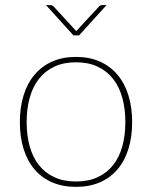

<svg xmlns="http://www.w3.org/2000/svg" viewBox="-20 -723 594 749"><path d="M276.5 -501Q329 -501 369.8 -482.8Q410.5 -464.5 438.5 -431.2Q466.5 -398 481 -351Q495.5 -304 495.5 -246.5Q495.5 -189 481 -142.2Q466.5 -95.5 438.5 -62.5Q410.5 -29.5 369.8 -11.8Q329 6 276.5 6Q224 6 183.2 -11.8Q142.5 -29.5 114.5 -62.5Q86.5 -95.5 72 -142.2Q57.5 -189 57.5 -246.5Q57.5 -304 72 -351Q86.5 -398 114.5 -431.2Q142.5 -464.5 183.2 -482.8Q224 -501 276.5 -501ZM276.5 -15Q324.5 -15 360.5 -31.5Q396.5 -48 420.8 -78.5Q445 -109 457 -151.5Q469 -194 469 -246.5Q469 -299 457 -342Q445 -385 420.8 -415.8Q396.5 -446.5 360.5 -463.2Q324.5 -480 276.5 -480Q228.5 -480 192.5 -463.2Q156.5 -446.5 132.2 -415.8Q108 -385 96 -342Q84 -299 84 -246.5Q84 -194 96 -151.5Q108 -109 132.2 -78.5Q156.5 -48 192.5 -31.5Q228.5 -15 276.5 -15ZM395.5 -703 288.5 -585H266.5L159.5 -703H178.5Q181 -703 183.8 -701.5Q186.5 -700 188.5 -698.5L273.5 -606Q276.5 -603 277.5 -601.5Q278.5 -602.5 279.5 -603.8Q280.5 -605 281.5 -606L367 -698.5Q371.5 -703 377 -703Z"/></svg>

Font: Lato 2
Style: Regular
Weight: 200
Designer: Lukasz Dziedzic with Adam Twardoch and Botio Nikoltchev
Foundry: tyPoland Lukasz Dziedzic
Version: Version 2.015; 2015-08-06; http://www.latofonts.com/